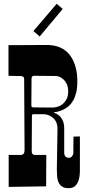

<svg xmlns="http://www.w3.org/2000/svg" viewBox="-20 -988 473 1016"><path d="M107.9 -570.8Q107.9 -585.9 85.9 -585.9H73.2Q63.5 -585.9 51.8 -586.2Q40 -586.4 24.9 -586.9V-749Q67.4 -749 94.5 -749.3Q121.6 -749.5 138.7 -749.5L202.1 -750H227.1Q349.1 -750 380.9 -629.4Q389.2 -597.7 389.2 -559.1Q389.2 -520.5 382.8 -496.1Q376.5 -471.7 366 -454.1Q355.5 -436.5 342.3 -425.5Q329.1 -414.6 315.4 -408.2Q292 -396.5 266.1 -394V-391.1Q290 -384.3 304.9 -363Q319.8 -341.8 319.8 -310.1V-180.2Q319.8 -166 327.1 -159.4Q334.5 -152.8 344.2 -152.8Q354 -152.8 361.1 -161.4Q368.2 -169.9 368.2 -179.2Q368.2 -179.2 368.2 -202.1Q368.2 -215.8 368.4 -231Q368.7 -246.1 369.1 -265.1L402.8 -266.1V-86.9Q402.8 -23.9 375.5 -2Q363.3 7.8 341.8 7.8Q287.6 7.8 282.2 -55.2Q280.8 -72.8 280.8 -89.8L284.2 -306.2Q284.2 -348.1 254.4 -369.1Q232.9 -383.8 209 -383.8H158.2Q148.9 -383.8 148.9 -375V-360.4L147.9 -205.6V-188Q147.9 -168 165 -168H225.1L224.1 -2L25.9 1V-168H88.9Q109.9 -168 109.9 -192.9V-211.9L107.9 -551.8ZM160.2 -586.9Q147 -586.9 147 -570.8Q147 -566.4 146.7 -547.1Q146.5 -527.8 146.5 -500L146 -455.1V-429.2Q146 -419.9 154.8 -419.9L195.3 -419.4L254.9 -418.9Q308.1 -418.9 332 -462.9Q340.8 -479 340.8 -503.2Q340.8 -527.3 333.3 -543.2Q325.7 -559.1 314.9 -568.4Q295.4 -585.9 273.9 -585.9ZM312 -940.9 189.9 -794.9 156.7 -823.7 279.8 -967.8Z"/></svg>

Font: Smokum
Style: Regular
Weight: 400
Designer: Astigmatic (AOETI)
Foundry: Astigmatic (AOETI)
Version: Version 1.001